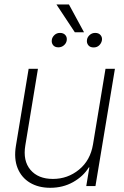

<svg xmlns="http://www.w3.org/2000/svg" viewBox="-20 -850 567 877"><path d="M404.8 -190.4 461.9 -535.6H504.9L416 0H374L388.2 -85.4H385.7Q360.4 -44.4 314 -18.3Q267.6 7.8 209.5 7.8Q155.8 7.8 116.9 -15.4Q78.1 -38.6 60.5 -81.8Q43 -125 52.7 -184.1L110.8 -535.6H153.3L95.7 -186Q84 -115.7 119.1 -74.2Q154.3 -32.7 221.7 -32.7Q289.1 -32.7 340.8 -75Q392.6 -117.2 404.8 -190.4ZM294.9 -829.6 363.8 -702.6H321.8L237.8 -829.6ZM377.4 -668.5Q378.9 -680.2 389.4 -689.9Q399.9 -699.7 415 -699.7Q431.2 -699.7 439.7 -689.2Q448.2 -678.7 445.3 -664.6Q442.4 -651.4 432.4 -642.3Q422.4 -633.3 407.7 -633.3Q391.1 -633.3 383.1 -643.8Q375 -654.3 377.4 -668.5ZM216.8 -668.9Q218.8 -680.7 229 -690.2Q239.3 -699.7 253.9 -699.7Q270 -699.7 278.6 -689.7Q287.1 -679.7 284.7 -665Q282.7 -652.3 272 -643.1Q261.2 -633.8 246.6 -633.8Q230.5 -633.8 222.4 -644Q214.4 -654.3 216.8 -668.9Z"/></svg>

Font: Inter Display Extra Light
Style: Italic
Weight: 200
Italic angle: -9.39999°
Designer: Rasmus Andersson
Foundry: rsms
Version: Version 4.000;git-4fc901f